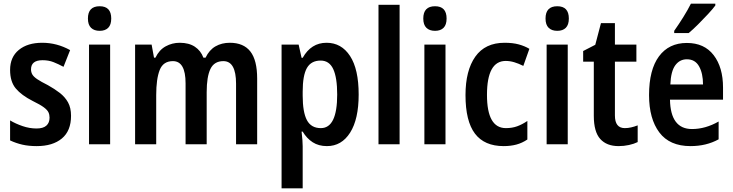

<svg xmlns="http://www.w3.org/2000/svg" viewBox="-20 -879 3996 1046"><path d="M367 -248Q367 -166 317 -124.5Q267 -83 180 -83Q136 -83 101.5 -91Q67 -99 35 -114V-223Q65 -205 103 -192Q141 -179 179 -179Q215 -179 232.5 -194.5Q250 -210 250 -238Q250 -254 244 -267Q238 -280 218.5 -294.5Q199 -309 158 -329Q97 -360 66 -397Q35 -434 35 -498Q35 -568 82.5 -607Q130 -646 210 -646Q290 -646 362 -606L326 -515Q298 -530 271.5 -540.5Q245 -551 212 -551Q149 -551 149 -501Q149 -486 156 -473.5Q163 -461 183 -447.5Q203 -434 241 -415Q277 -395 305.5 -373Q334 -351 350.5 -321.5Q367 -292 367 -248Z M523 -845Q586 -845 586 -778Q586 -744 569.5 -727.5Q553 -711 523 -711Q493 -711 476 -727.5Q459 -744 459 -778Q459 -845 523 -845ZM580 -636V-93H465V-636Z M1232 -646Q1307 -646 1344 -598.5Q1381 -551 1381 -451V-93H1266V-423Q1266 -546 1197 -546Q1147 -546 1126.5 -503.5Q1106 -461 1106 -377V-93H991V-425Q991 -546 922 -546Q869 -546 850 -497.5Q831 -449 831 -361V-93H716V-636H806L819 -565H827Q847 -607 882.5 -626.5Q918 -646 959 -646Q1009 -646 1041.5 -624.5Q1074 -603 1088 -565H1100Q1120 -607 1154 -626.5Q1188 -646 1232 -646Z M1759 -646Q1840 -646 1887 -574Q1934 -502 1934 -364Q1934 -230 1887.5 -156.5Q1841 -83 1761 -83Q1716 -83 1683.5 -104Q1651 -125 1629 -162H1623Q1626 -137 1627.5 -116.5Q1629 -96 1629 -82V147H1514V-636H1607L1623 -564H1629Q1675 -646 1759 -646ZM1727 -549Q1675 -549 1652 -508.5Q1629 -468 1629 -380V-358Q1629 -268 1652 -224.5Q1675 -181 1728 -181Q1817 -181 1817 -364Q1817 -456 1795.5 -502.5Q1774 -549 1727 -549Z M2157 -93H2042V-853H2157Z M2350 -845Q2413 -845 2413 -778Q2413 -744 2396.5 -727.5Q2380 -711 2350 -711Q2320 -711 2303 -727.5Q2286 -744 2286 -778Q2286 -845 2350 -845ZM2407 -636V-93H2292V-636Z M2724 -83Q2619 -83 2567.5 -151Q2516 -219 2516 -361Q2516 -495 2569.5 -570.5Q2623 -646 2729 -646Q2774 -646 2806.5 -637Q2839 -628 2864 -613L2831 -520Q2805 -533 2781.5 -540Q2758 -547 2735 -547Q2633 -547 2633 -362Q2633 -181 2736 -181Q2770 -181 2797.5 -191Q2825 -201 2853 -220V-119Q2825 -100 2793.5 -91.5Q2762 -83 2724 -83Z M3016 -845Q3079 -845 3079 -778Q3079 -744 3062.5 -727.5Q3046 -711 3016 -711Q2986 -711 2969 -727.5Q2952 -744 2952 -778Q2952 -845 3016 -845ZM3073 -636V-93H2958V-636Z M3384 -181Q3401 -181 3418.5 -185Q3436 -189 3454 -196V-105Q3434 -95 3406.5 -89Q3379 -83 3350 -83Q3285 -83 3250 -122Q3215 -161 3215 -248V-543H3157V-601L3223 -635L3254 -753H3330V-636H3447V-543H3330V-250Q3330 -181 3384 -181Z M3722 -645Q3817 -645 3868 -578.5Q3919 -512 3919 -402V-336H3630Q3633 -176 3750 -176Q3823 -176 3895 -217V-120Q3828 -83 3742 -83Q3628 -83 3572 -157.5Q3516 -232 3516 -361Q3516 -499 3570 -572Q3624 -645 3722 -645ZM3722 -556Q3683 -556 3659 -523.5Q3635 -491 3632 -419H3810Q3810 -479 3788.5 -517.5Q3767 -556 3722 -556ZM3877 -849Q3863 -830 3837.5 -802.5Q3812 -775 3783.5 -746.5Q3755 -718 3732 -699H3653V-711Q3679 -748 3703 -786.5Q3727 -825 3744 -859H3877Z"/></svg>

Font: Noto Sans Kannada UI Condensed SemiBold
Style: Regular
Weight: 600
Width: 3
Designer: Jelle Bosma - Monotype Design Team
Foundry: Monotype Imaging Inc.
Version: Version 2.005; ttfautohint (v1.8.4.7-5d5b)